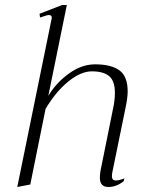

<svg xmlns="http://www.w3.org/2000/svg" viewBox="-20 -737 587 767"><path d="M428 -45Q427 -40 427 -33Q427 -16 443 -16Q455 -16 477 -24L474 -13Q445 10 413 10Q379 10 379 -27Q379 -47 385 -72L431 -300Q439 -335 439 -366Q439 -413 416.5 -432.5Q394 -452 347 -452Q303 -452 253 -411.5Q203 -371 162 -302L101 0L49 10L186 -661L187 -666Q187 -677 175 -677Q169 -677 157 -672.5Q145 -668 140 -667L138 -682L228 -717H247L173 -354Q204 -406 255 -443Q306 -480 360 -480Q424 -480 457 -456Q490 -432 490 -372Q490 -347 482 -309Z"/></svg>

Font: Taviraj ExtraLight
Style: Italic
Weight: 275
Italic angle: -12°
Designer: Katatrad Team
Foundry: CadsonDemak
Version: Version 1.001